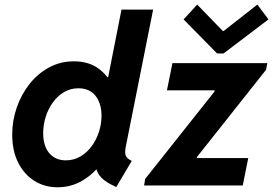

<svg xmlns="http://www.w3.org/2000/svg" viewBox="-20 -793 1168 821"><path d="M477.1 6.8Q449.7 -5.4 430.4 -19Q411.1 -32.7 400.6 -50Q390.1 -67.4 389.6 -90.3L413.6 -67.9H359.4L392.6 -126L450.7 -405.8L421.9 -462.9H442.4L499.5 -752H634.8L518.1 -167Q512.7 -141.1 517.6 -127.9Q522.5 -114.7 543.5 -105ZM226.1 7.8Q170.4 7.8 126.7 -19.8Q83 -47.4 57.6 -97.9Q32.2 -148.4 32.2 -217.8Q32.2 -277.8 51.8 -333.7Q71.3 -389.6 106.4 -434.1Q141.6 -478.5 189.9 -504.6Q238.3 -530.8 295.9 -530.8Q356.4 -530.8 398.2 -502Q439.9 -473.1 461.9 -423.6Q483.9 -374 483.9 -310.5Q483.9 -251.5 465.1 -194.6Q446.3 -137.7 411.6 -92Q377 -46.4 329.8 -19.3Q282.7 7.8 226.1 7.8ZM261.7 -107.4Q295.9 -107.4 324 -124Q352.1 -140.6 372.1 -168Q392.1 -195.3 403.1 -229.2Q414.1 -263.2 414.1 -297.9Q414.1 -351.1 388.4 -383.3Q362.8 -415.5 315.4 -415.5Q281.2 -415.5 253.4 -398.9Q225.6 -382.3 205.8 -354.7Q186 -327.1 175.3 -293Q164.6 -258.8 164.6 -224.1Q164.6 -169.4 190.4 -138.4Q216.3 -107.4 261.7 -107.4ZM596.2 0 600.6 -27.8 897.5 -401.9V-406.7H693.8L717.3 -522.9H1123L1117.7 -494.6L821.8 -121.1V-117.2H1041.5L1018.1 0ZM908.2 -564.5 765.1 -710 823.2 -773.4 932.6 -660.6H936.5L1080.6 -773.4L1127.9 -710L936 -564.5Z"/></svg>

Font: Reddit Sans
Style: Bold Italic
Weight: 700
Italic angle: -11.25°
Designer: Stephen Hutchings
Version: Version 1.013